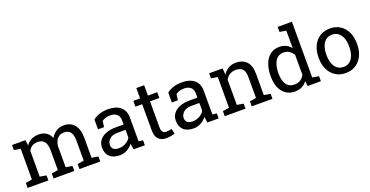

<svg xmlns="http://www.w3.org/2000/svg" viewBox="-30 -1487 4287 2222"><g transform="rotate(-20 2113.5 -376.0)"><path d="M211.9 -391.1V-75.2L291.5 -61.5V0H36.1V-61.5L115.7 -75.2V-452.6L36.1 -466.3V-528.3H202.1L208.5 -459.5Q233.9 -497.1 273.9 -517.6Q314 -538.1 366.7 -538.1Q419.4 -538.1 457.3 -513.7Q495.1 -489.3 514.2 -440.4Q539.1 -485.4 580.1 -511.7Q621.1 -538.1 675.8 -538.1Q756.8 -538.1 803.7 -482.7Q850.6 -427.2 850.6 -315.9V-75.2L930.2 -61.5V0H674.3V-61.5L753.9 -75.2V-316.9Q753.9 -395 727.1 -427.5Q700.2 -460 647.5 -460Q597.2 -460 566.7 -424.6Q536.1 -389.2 531.2 -335.4V-75.2L610.8 -61.5V0H355.5V-61.5L435.1 -75.2V-316.9Q435.1 -391.1 407.5 -425.5Q379.9 -460 327.6 -460Q283.7 -460 255.4 -441.9Q227.1 -423.8 211.9 -391.1Z M1172.4 10.3Q1089.8 10.3 1046.9 -30Q1003.9 -70.3 1003.9 -143.6Q1003.9 -194.3 1031.7 -231.4Q1059.1 -269 1111.3 -289.6Q1163.6 -310.1 1236.3 -310.1H1330.6V-361.8Q1330.6 -409.7 1301.5 -436Q1272.5 -462.4 1219.7 -462.4Q1186.5 -462.4 1162.1 -454.3Q1137.7 -446.3 1117.7 -432.1L1107.4 -358.4H1033.2V-479.5Q1105 -538.1 1221.2 -538.1Q1317.4 -538.1 1372.1 -492.2Q1426.8 -446.3 1426.8 -360.8V-106.4Q1426.8 -96.2 1427 -86.4Q1427.2 -76.7 1428.2 -66.9L1479.5 -61.5V0H1341.3Q1333 -40 1331.1 -72.8Q1303.2 -37.1 1261.5 -13.4Q1219.7 10.3 1172.4 10.3ZM1186.5 -70.3Q1234.4 -70.3 1273.9 -93.3Q1313.5 -116.2 1330.6 -148.4V-244.1H1232.9Q1166.5 -244.1 1133.3 -212.4Q1100.1 -180.7 1100.1 -141.6Q1100.1 -70.3 1186.5 -70.3Z M1740.7 8.3Q1682.1 8.3 1647.7 -26.1Q1613.3 -60.5 1613.3 -136.2V-457H1529.8V-528.3H1613.3V-655.8H1709.5V-528.3H1824.2V-457H1709.5V-136.2Q1709.5 -98.1 1724.6 -80.1Q1739.7 -62 1765.1 -62Q1782.2 -62 1803.2 -65.2Q1824.2 -68.4 1835.9 -70.8L1849.1 -7.8Q1828.1 -1.5 1797.6 3.4Q1767.1 8.3 1740.7 8.3Z M2081.5 10.3Q1999 10.3 1956.1 -30Q1913.1 -70.3 1913.1 -143.6Q1913.1 -194.3 1940.9 -231.4Q1968.3 -269 2020.5 -289.6Q2072.8 -310.1 2145.5 -310.1H2239.7V-361.8Q2239.7 -409.7 2210.7 -436Q2181.6 -462.4 2128.9 -462.4Q2095.7 -462.4 2071.3 -454.3Q2046.9 -446.3 2026.9 -432.1L2016.6 -358.4H1942.4V-479.5Q2014.2 -538.1 2130.4 -538.1Q2226.6 -538.1 2281.2 -492.2Q2335.9 -446.3 2335.9 -360.8V-106.4Q2335.9 -96.2 2336.2 -86.4Q2336.4 -76.7 2337.4 -66.9L2388.7 -61.5V0H2250.5Q2242.2 -40 2240.2 -72.8Q2212.4 -37.1 2170.7 -13.4Q2128.9 10.3 2081.5 10.3ZM2095.7 -70.3Q2143.6 -70.3 2183.1 -93.3Q2222.7 -116.2 2239.7 -148.4V-244.1H2142.1Q2075.7 -244.1 2042.5 -212.4Q2009.3 -180.7 2009.3 -141.6Q2009.3 -70.3 2095.7 -70.3Z M2639.2 -385.3V-75.2L2718.8 -61.5V0H2463.4V-61.5L2543 -75.2V-452.6L2463.4 -466.3V-528.3H2628.9L2635.7 -449.7Q2662.1 -491.7 2701.9 -514.9Q2741.7 -538.1 2792.5 -538.1Q2877.9 -538.1 2924.8 -488Q2971.7 -438 2971.7 -333.5V-75.2L3051.3 -61.5V0H2795.9V-61.5L2875.5 -75.2V-331.5Q2875.5 -401.4 2847.9 -430.7Q2820.3 -460 2763.7 -460Q2722.2 -460 2690.2 -439.9Q2658.2 -419.9 2639.2 -385.3Z M3326.7 10.3Q3262.7 10.3 3216.3 -22Q3170.4 -53.7 3145.8 -110.8Q3121.1 -168 3121.1 -244.1V-254.4Q3121.1 -338.9 3145.5 -403.3Q3169.9 -467.3 3216.3 -502.7Q3262.7 -538.1 3327.6 -538.1Q3374.5 -538.1 3410.4 -520.8Q3446.3 -503.4 3471.7 -470.7V-686L3392.1 -699.7V-761.7H3567.9V-75.2L3647.5 -61.5V0H3484.4L3476.6 -63Q3423.8 10.3 3326.7 10.3ZM3351.1 -67.9Q3394 -67.9 3423.3 -87.4Q3452.6 -106.9 3471.7 -142.6V-387.7Q3453.1 -420.9 3423.3 -440.4Q3393.6 -460 3352.1 -460Q3306.6 -460 3276.4 -434.1Q3246.6 -407.7 3231.9 -361.6Q3217.3 -315.4 3217.3 -254.4V-244.1Q3217.3 -164.6 3250 -116.2Q3282.7 -67.9 3351.1 -67.9Z M3952.6 10.3Q3879.9 10.3 3826.7 -24.4Q3773.4 -59.1 3744.6 -119.6Q3715.8 -180.2 3715.8 -258.3V-269Q3715.8 -346.7 3744.6 -408.2Q3773.4 -469.2 3826.4 -503.7Q3879.4 -538.1 3951.7 -538.1Q4024.4 -538.1 4078.1 -503.4Q4130.9 -468.8 4159.7 -408.2Q4188.5 -347.7 4188.5 -269V-258.3Q4188.5 -180.7 4159.7 -119.1Q4130.9 -58.6 4078.1 -24.2Q4025.4 10.3 3952.6 10.3ZM3952.6 -64.9Q3998.5 -64.9 4029.8 -90.3Q4060.5 -115.2 4076.4 -158.9Q4092.3 -202.6 4092.3 -258.3V-269Q4092.3 -324.2 4076.7 -368.7Q4060.5 -412.1 4029.3 -437.3Q3998 -462.4 3951.7 -462.4Q3906.2 -462.4 3874.5 -437.5Q3843.3 -412.1 3827.6 -368.4Q3812 -324.7 3812 -269V-258.3Q3812 -203.1 3827.6 -159.2Q3843.3 -115.2 3874.8 -90.1Q3906.2 -64.9 3952.6 -64.9Z"/></g></svg>

Font: Battambang
Style: Regular
Weight: 400
Designer: Danh Hong
Version: Version 8.002; ttfautohint (v1.8.3)